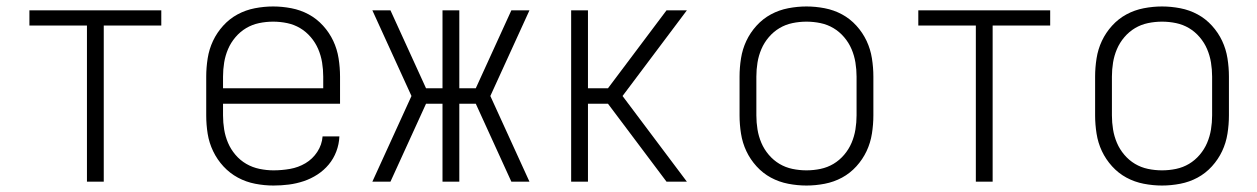

<svg xmlns="http://www.w3.org/2000/svg" viewBox="-20 -562 3890 594"><path d="M249 0V-483H71V-530H479V-483H301V0Z M826 12Q798 12 769.5 6.5Q741 1 716 -12.5Q691 -26 671.5 -47Q652 -68 639.5 -94Q627 -120 622.5 -148Q618 -176 618 -205V-325Q618 -353 622.5 -381.5Q627 -410 639 -435.5Q651 -461 670.5 -482.5Q690 -504 715 -517.5Q740 -531 768.5 -536.5Q797 -542 825 -542Q853 -542 881.5 -536.5Q910 -531 935 -517.5Q960 -504 979.5 -482.5Q999 -461 1011 -435.5Q1023 -410 1027.5 -381.5Q1032 -353 1032 -325V-241H670V-205Q670 -183 673.5 -161.5Q677 -140 685.5 -120Q694 -100 708.5 -83Q723 -66 742 -55Q761 -44 783 -39.5Q805 -35 826 -35Q852 -35 877.5 -39.5Q903 -44 925 -57Q947 -70 961.5 -92Q976 -114 978 -140H1030Q1029 -116 1020.5 -93.5Q1012 -71 997 -53Q982 -35 962 -22Q942 -9 919.5 -1.5Q897 6 873.5 9Q850 12 826 12ZM980 -289V-325Q980 -347 976.5 -368.5Q973 -390 964.5 -410Q956 -430 941.5 -447Q927 -464 908.5 -475Q890 -486 868.5 -490.5Q847 -495 825 -495Q803 -495 781.5 -490.5Q760 -486 741.5 -475Q723 -464 708.5 -447Q694 -430 685.5 -410Q677 -390 673.5 -368.5Q670 -347 670 -325V-289Z M1188 0H1132L1253 -265L1132 -530H1188L1298 -289H1349V-530H1401V-289H1452L1562 -530H1618L1497 -265L1618 0H1562L1452 -241H1401V0H1349V-241H1298Z M2042 0 1861 -241H1799V0H1747V-530H1799V-289H1861L2042 -530H2105L1906 -265L2105 0Z M2475 12Q2447 12 2418.5 6.5Q2390 1 2365 -12.5Q2340 -26 2320.5 -47.5Q2301 -69 2289 -94.5Q2277 -120 2272.5 -148.5Q2268 -177 2268 -205V-325Q2268 -353 2272.5 -381.5Q2277 -410 2289 -435.5Q2301 -461 2320.5 -482.5Q2340 -504 2365 -517.5Q2390 -531 2418.5 -536.5Q2447 -542 2475 -542Q2503 -542 2531.5 -536.5Q2560 -531 2585 -517.5Q2610 -504 2629.5 -482.5Q2649 -461 2661 -435.5Q2673 -410 2677.5 -381.5Q2682 -353 2682 -325V-205Q2682 -177 2677.5 -148.5Q2673 -120 2661 -94.5Q2649 -69 2629.5 -47.5Q2610 -26 2585 -12.5Q2560 1 2531.5 6.5Q2503 12 2475 12ZM2475 -35Q2497 -35 2518.5 -39.5Q2540 -44 2558.5 -55Q2577 -66 2591.5 -83Q2606 -100 2614.5 -120Q2623 -140 2626.5 -161.5Q2630 -183 2630 -205V-325Q2630 -347 2626.5 -368.5Q2623 -390 2614.5 -410Q2606 -430 2591.5 -447Q2577 -464 2558.5 -475Q2540 -486 2518.5 -490.5Q2497 -495 2475 -495Q2453 -495 2431.5 -490.5Q2410 -486 2391.5 -475Q2373 -464 2358.5 -447Q2344 -430 2335.5 -410Q2327 -390 2323.5 -368.5Q2320 -347 2320 -325V-205Q2320 -183 2323.5 -161.5Q2327 -140 2335.5 -120Q2344 -100 2358.5 -83Q2373 -66 2391.5 -55Q2410 -44 2431.5 -39.5Q2453 -35 2475 -35Z M2999 0V-483H2821V-530H3229V-483H3051V0Z M3575 12Q3547 12 3518.5 6.5Q3490 1 3465 -12.5Q3440 -26 3420.5 -47.5Q3401 -69 3389 -94.5Q3377 -120 3372.5 -148.5Q3368 -177 3368 -205V-325Q3368 -353 3372.5 -381.5Q3377 -410 3389 -435.5Q3401 -461 3420.5 -482.5Q3440 -504 3465 -517.5Q3490 -531 3518.5 -536.5Q3547 -542 3575 -542Q3603 -542 3631.5 -536.5Q3660 -531 3685 -517.5Q3710 -504 3729.5 -482.5Q3749 -461 3761 -435.5Q3773 -410 3777.5 -381.5Q3782 -353 3782 -325V-205Q3782 -177 3777.5 -148.5Q3773 -120 3761 -94.5Q3749 -69 3729.5 -47.5Q3710 -26 3685 -12.5Q3660 1 3631.5 6.5Q3603 12 3575 12ZM3575 -35Q3597 -35 3618.5 -39.5Q3640 -44 3658.5 -55Q3677 -66 3691.5 -83Q3706 -100 3714.5 -120Q3723 -140 3726.5 -161.5Q3730 -183 3730 -205V-325Q3730 -347 3726.5 -368.5Q3723 -390 3714.5 -410Q3706 -430 3691.5 -447Q3677 -464 3658.5 -475Q3640 -486 3618.5 -490.5Q3597 -495 3575 -495Q3553 -495 3531.5 -490.5Q3510 -486 3491.5 -475Q3473 -464 3458.5 -447Q3444 -430 3435.5 -410Q3427 -390 3423.5 -368.5Q3420 -347 3420 -325V-205Q3420 -183 3423.5 -161.5Q3427 -140 3435.5 -120Q3444 -100 3458.5 -83Q3473 -66 3491.5 -55Q3510 -44 3531.5 -39.5Q3553 -35 3575 -35Z"/></svg>

Font: Lode Dark Term
Style: Regular
Weight: 400
Monospace: yes
Designer: Belleve Invis
Foundry: Belleve Invis
Version: Version 29.2.0